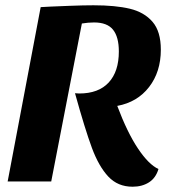

<svg xmlns="http://www.w3.org/2000/svg" viewBox="-20 -687 643 727"><path d="M171 -662Q193 -663 245 -665Q297 -667 334 -667Q417 -667 471.5 -654Q526 -641 557.5 -604.5Q589 -568 589 -499Q589 -415 544.5 -357.5Q500 -300 424 -286Q462 -185 502.5 -124.5Q543 -64 580 -47Q570 -13 544 3.5Q518 20 482 20Q426 20 390 -18.5Q354 -57 328 -127Q302 -197 264 -334Q271 -333 280 -333Q353 -333 391.5 -374.5Q430 -416 430 -492Q430 -547 408 -574.5Q386 -602 336 -602Q314 -602 290 -598L174 0H9L134 -660Z"/></svg>

Font: Sansita
Style: Bold Italic
Weight: 700
Italic angle: -11°
Designer: Pablo Cosgaya
Foundry: Omnibus-Type
Version: Version 1.006